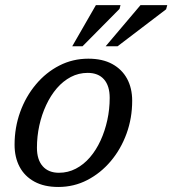

<svg xmlns="http://www.w3.org/2000/svg" viewBox="-20 -734 686 764"><path d="M331.5 -500.5Q388 -500.5 426.8 -479.2Q465.5 -458 485.8 -420.5Q506 -383 506 -333Q506 -264 483.5 -202.2Q461 -140.5 420.8 -92.8Q380.5 -45 327.2 -17.5Q274 10 212 10Q156 10 117 -11.2Q78 -32.5 58 -70.2Q38 -108 38 -158Q38 -226.5 60.2 -288.2Q82.5 -350 122.8 -398Q163 -446 216.2 -473.2Q269.5 -500.5 331.5 -500.5ZM214.5 -46.5Q250.5 -46.5 281.8 -62.8Q313 -79 337.8 -107.8Q362.5 -136.5 380 -174.5Q397.5 -212.5 407 -256Q416.5 -299.5 416.5 -344.5Q416.5 -392.5 393.8 -418.2Q371 -444 329 -444Q293 -444 262 -427.8Q231 -411.5 206.2 -382.8Q181.5 -354 163.8 -316Q146 -278 136.5 -234.8Q127 -191.5 127 -146Q127 -98.5 150 -72.5Q173 -46.5 214.5 -46.5ZM400.5 -550 539 -713.5H645.5L641 -697L448 -550ZM267.5 -550 361.5 -713.5H459.5L455.5 -698.5L308.5 -550Z"/></svg>

Font: Newsreader 9pt
Style: Italic
Weight: 400
Italic angle: -17°
Designer: Hugues Gentile
Foundry: Production Type
Version: Version 1.003